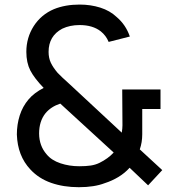

<svg xmlns="http://www.w3.org/2000/svg" viewBox="-20 -784 724 820"><path d="M587.5 -210.5Q587.5 -176 577 -146L673 -57.5L612.5 7.5L533.5 -67.5Q513.5 -45 485.8 -28.2Q458 -11.5 428 -2Q383 15.5 316.5 15.5Q251.5 15.5 198.5 -3Q145.5 -21.5 109.5 -60.5Q55 -118.5 52 -209.5Q52 -252 64.2 -290.8Q76.5 -329.5 102 -359.5Q125.5 -387.5 166.5 -408.5Q127 -449.5 109.5 -483Q92.5 -516.5 92.5 -562.5Q92.5 -623 124 -672.5Q156 -722 210.5 -745Q258.5 -764.5 320 -764.5Q367 -764.5 408.2 -751.5Q449.5 -738.5 478 -711.5Q517.5 -678 534.5 -628L444 -605Q433 -632 410.5 -650Q376 -677 320 -677Q278.5 -677 246 -661.5Q187.5 -630.5 187.5 -562.5Q187.5 -536.5 197 -516.2Q206.5 -496 226 -473Q233 -466 246 -453.2Q259 -440.5 279 -423L500 -217.5Q503 -235.5 503 -249L502 -402H665.5V-318.5H587.5ZM237.5 -341.5Q197.5 -328.5 174 -300Q147 -266 147 -213.5Q147.5 -161 179 -125Q199.5 -99.5 238.5 -86.5Q276 -74 318.5 -74Q347 -74 367.2 -77Q387.5 -80 405 -88.5Q441.5 -106.5 465.5 -132.5Z"/></svg>

Font: Russisch Sans Medium
Style: Regular
Weight: 500
Width: 4
Designer: Michael Sharanda (font) & Cristiano Sobral (main changes)
Foundry: Michael Sharanda
Version: Version 2.00;September 8, 2020;FontCreator 13.0.0.2681 64-bi